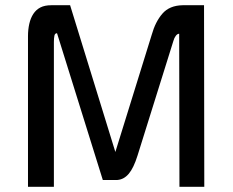

<svg xmlns="http://www.w3.org/2000/svg" viewBox="-20 -714 889 734"><path d="M87 -576Q87 -601 92 -623Q97 -645 107.5 -661Q118 -677 134.5 -685.5Q151 -694 176 -694H248L421 -133L560 -581Q574 -631 601 -662Q628 -693 678 -694H760L761 0H666L665 -585Q658 -585 652 -577Q646 -569 643 -558L506 -120Q491 -72 472.5 -50Q454 -28 429 -26H373L198 -587Q190 -587 188 -577.5Q186 -568 186 -553V0H87Z"/></svg>

Font: Panefresco 600wt
Style: Regular
Weight: 600
Designer: Campivisivi
Foundry: Campivisivi & Chank Co
Version: Version 1.001